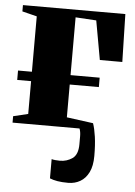

<svg xmlns="http://www.w3.org/2000/svg" viewBox="-54 -553 585 834"><g transform="rotate(5 239.0 -136.0)"><path d="M275 239.5Q247 239.5 228 236.2Q209 233 194.5 227V143Q200 145 211.2 146Q222.5 147 230.5 147Q261 147 285 130.2Q309 113.5 309 68Q309 51.5 309 32.8Q309 14 303.5 0H11.5V-28L76 -43.5V-186.5H15.5V-227.5H76V-469L12 -485V-512.5H458.5L463.5 -304H365.5L335 -474L244.5 -479.5V-227.5H371.5V-186.5H244.5V-43.5L360 -28Q368 -5.5 373 30Q378 65.5 378 113.5Q378 157 364.2 184.8Q350.5 212.5 327.2 226Q304 239.5 275 239.5Z"/></g></svg>

Font: Merriweather 120pt Black
Style: Regular
Weight: 900
Designer: Eben Sorkin
Foundry: Eben Sorkin
Version: Version 2.100